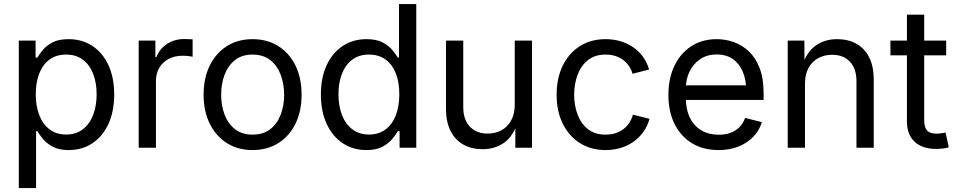

<svg xmlns="http://www.w3.org/2000/svg" viewBox="-20 -748 4844 972"><path d="M75.2 204.1V-542.5H160.2V-456.5H168.9Q178.7 -472.7 196.3 -494.4Q213.9 -516.1 245.1 -533Q276.4 -549.8 327.6 -549.8Q395.5 -549.8 447.5 -515.6Q499.5 -481.4 528.8 -418.5Q558.1 -355.5 558.1 -270Q558.1 -184.1 529.1 -120.8Q500 -57.6 448 -22.9Q396 11.7 328.1 11.7Q278.3 11.7 246.8 -5.4Q215.3 -22.5 197.3 -44.7Q179.2 -66.9 168.9 -84H162.6V204.1ZM314.9 -66.9Q365.2 -66.9 399.7 -93.8Q434.1 -120.6 451.7 -166.7Q469.2 -212.9 469.2 -271Q469.2 -328.1 451.9 -373.5Q434.6 -418.9 400.1 -445.3Q365.7 -471.7 314.9 -471.7Q264.6 -471.7 230.5 -446.3Q196.3 -420.9 178.7 -376Q161.1 -331.1 161.1 -271Q161.1 -210.4 179 -164.6Q196.8 -118.7 231.2 -92.8Q265.6 -66.9 314.9 -66.9Z M682.1 0V-542.5H766.6V-459H772Q787.1 -500 825 -525.1Q862.8 -550.3 911.6 -550.3Q921.9 -550.3 934.8 -549.8Q947.8 -549.3 955.1 -548.8V-460.9Q951.2 -461.9 935.8 -463.9Q920.4 -465.8 902.8 -465.8Q864.7 -465.8 834.5 -450Q804.2 -434.1 786.9 -405.5Q769.5 -377 769.5 -338.9V0Z M1258.3 11.7Q1184.6 11.7 1128.9 -23.4Q1073.2 -58.6 1042 -121.6Q1010.7 -184.6 1010.7 -268.1Q1010.7 -353 1042 -416.3Q1073.2 -479.5 1128.9 -514.6Q1184.6 -549.8 1258.3 -549.8Q1333 -549.8 1388.9 -514.6Q1444.8 -479.5 1475.8 -416.3Q1506.8 -353 1506.8 -268.1Q1506.8 -184.6 1475.8 -121.6Q1444.8 -58.6 1388.9 -23.4Q1333 11.7 1258.3 11.7ZM1258.3 -66.4Q1313 -66.4 1348.4 -94.2Q1383.8 -122.1 1401.1 -168Q1418.5 -213.9 1418.5 -268.1Q1418.5 -322.8 1401.1 -369.1Q1383.8 -415.5 1348.4 -443.6Q1313 -471.7 1258.3 -471.7Q1204.6 -471.7 1169.4 -443.6Q1134.3 -415.5 1116.9 -369.4Q1099.6 -323.2 1099.6 -268.1Q1099.6 -213.9 1116.9 -168Q1134.3 -122.1 1169.4 -94.2Q1204.6 -66.4 1258.3 -66.4Z M1835 11.7Q1767.1 11.7 1715.1 -22.9Q1663.1 -57.6 1633.8 -120.8Q1604.5 -184.1 1604.5 -270Q1604.5 -355.5 1634 -418.5Q1663.6 -481.4 1715.6 -515.6Q1767.6 -549.8 1835.4 -549.8Q1886.2 -549.8 1917.5 -533Q1948.7 -516.1 1966.6 -494.4Q1984.4 -472.7 1993.7 -456.5H2000V-727.5H2087.4V0H2002.9V-84H1994.1Q1984.4 -66.9 1966.1 -44.7Q1947.8 -22.5 1916.5 -5.4Q1885.3 11.7 1835 11.7ZM1848.1 -66.9Q1897.5 -66.9 1931.9 -92.8Q1966.3 -118.7 1983.9 -164.6Q2001.5 -210.4 2001.5 -271Q2001.5 -331.1 1984.1 -376Q1966.8 -420.9 1932.4 -446.3Q1897.9 -471.7 1848.1 -471.7Q1796.9 -471.7 1762.5 -445.3Q1728 -418.9 1710.7 -373.5Q1693.4 -328.1 1693.4 -271Q1693.4 -212.9 1710.9 -166.7Q1728.5 -120.6 1763.2 -93.8Q1797.9 -66.9 1848.1 -66.9Z M2423.3 7.3Q2368.7 7.3 2326.9 -15.4Q2285.2 -38.1 2261.5 -84Q2237.8 -129.9 2237.8 -198.7V-542.5H2325.2V-206.1Q2325.2 -142.6 2358.4 -107.2Q2391.6 -71.8 2448.7 -71.8Q2487.8 -71.8 2518.8 -88.6Q2549.8 -105.5 2567.9 -138.4Q2585.9 -171.4 2585.9 -218.3V-542.5H2673.3V0H2588.9V-131.3H2602.1Q2576.7 -55.7 2530.3 -24.2Q2483.9 7.3 2423.3 7.3Z M3045.4 11.7Q2971.7 11.7 2916 -23.4Q2860.4 -58.6 2829.1 -121.6Q2797.9 -184.6 2797.9 -268.1Q2797.9 -353 2829.1 -416.3Q2860.4 -479.5 2916 -514.6Q2971.7 -549.8 3045.4 -549.8Q3085.4 -549.8 3120.8 -539.3Q3156.2 -528.8 3185.3 -509Q3214.4 -489.3 3235.1 -460.4Q3255.9 -431.6 3266.1 -396L3182.1 -374.5Q3176.3 -396 3164.3 -413.6Q3152.3 -431.2 3135 -444.3Q3117.7 -457.5 3095.2 -464.6Q3072.8 -471.7 3045.4 -471.7Q2991.7 -471.7 2956.5 -443.6Q2921.4 -415.5 2904.1 -369.4Q2886.7 -323.2 2886.7 -268.1Q2886.7 -213.9 2904.1 -168Q2921.4 -122.1 2956.5 -94.2Q2991.7 -66.4 3045.4 -66.4Q3073.2 -66.4 3095.9 -73.7Q3118.7 -81.1 3136.2 -94.5Q3153.8 -107.9 3166 -126.7Q3178.2 -145.5 3184.1 -167.5L3268.1 -146.5Q3257.8 -109.4 3237.1 -80.3Q3216.3 -51.3 3187 -30.5Q3157.7 -9.8 3121.8 1Q3085.9 11.7 3045.4 11.7Z M3618.2 11.7Q3539.1 11.7 3482.2 -23.4Q3425.3 -58.6 3394.5 -121.3Q3363.8 -184.1 3363.8 -267.1Q3363.8 -350.6 3394 -414.3Q3424.3 -478 3479.5 -513.9Q3534.7 -549.8 3608.4 -549.8Q3652.8 -549.8 3695.1 -534.9Q3737.3 -520 3771.5 -487.5Q3805.7 -455.1 3825.7 -403.1Q3845.7 -351.1 3845.7 -277.3V-242.2H3421.9V-315.9H3798.3L3757.8 -289.1Q3757.8 -342.8 3740.7 -384Q3723.6 -425.3 3690.4 -448.7Q3657.2 -472.2 3608.4 -472.2Q3559.1 -472.2 3524.2 -448.2Q3489.3 -424.3 3470.7 -385.5Q3452.1 -346.7 3452.1 -301.8V-253.9Q3452.1 -193.8 3472.9 -151.9Q3493.7 -109.9 3531 -87.9Q3568.4 -65.9 3618.7 -65.9Q3651.4 -65.9 3677.7 -75.4Q3704.1 -85 3723.1 -104Q3742.2 -123 3752 -150.9L3836.9 -129.9Q3824.7 -87.9 3794.2 -56.2Q3763.7 -24.4 3719 -6.3Q3674.3 11.7 3618.2 11.7Z M4055.2 -324.2V0H3967.8V-542.5H4052.2L4052.7 -411.1H4039.1Q4064 -485.8 4110.1 -517.8Q4156.2 -549.8 4217.8 -549.8Q4272.9 -549.8 4314.5 -527.1Q4356 -504.4 4379.6 -458.7Q4403.3 -413.1 4403.3 -343.8V0H4315.9V-336.4Q4315.9 -399.9 4283 -435.3Q4250 -470.7 4192.9 -470.7Q4153.8 -470.7 4122.6 -453.9Q4091.3 -437 4073.2 -404.3Q4055.2 -371.6 4055.2 -324.2Z M4770 -542.5V-467.8H4487.8V-542.5ZM4571.3 -673.8H4658.7V-139.6Q4658.7 -104 4673.1 -87.6Q4687.5 -71.3 4722.2 -71.3Q4730.5 -71.3 4743.4 -73Q4756.3 -74.7 4767.1 -76.7L4783.2 -2.4Q4770 2 4752.9 3.9Q4735.8 5.9 4719.2 5.9Q4648.9 5.9 4610.1 -30.5Q4571.3 -66.9 4571.3 -132.8Z"/></svg>

Font: Inter 16pt
Style: Regular
Weight: 400
Version: Version 4.001;git-66647c0bb